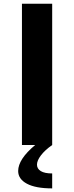

<svg xmlns="http://www.w3.org/2000/svg" viewBox="-20 -787 402 1042"><path d="M263.2 0Q223.6 27.8 202.1 56.2Q180.7 84.5 180.7 106.4Q180.7 128.9 201.4 141.6Q222.2 154.3 263.2 154.3V235.4Q173.3 235.4 126 210Q78.6 184.6 78.6 141.1Q78.6 77.1 170.9 0H99.1V-766.6H263.2Z"/></svg>

Font: Acari Sans Neue Black
Style: Regular
Weight: 900
Designer: Alfredo Marco Pradil
Foundry: Alfredo Marco Pradil
Version: Version 1.045;June 16, 2019;FontCreator 11.5.0.2425 64-bit; 